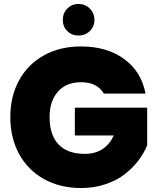

<svg xmlns="http://www.w3.org/2000/svg" viewBox="-20 -947 797 972"><path d="M389.2 -711.9Q522 -711.9 608.9 -647.9Q695.8 -584 716.8 -473.1H505.9Q471.7 -530.8 390.1 -530.8Q315.9 -530.8 273.4 -483.2Q231 -435.5 231 -354Q231 -263.2 276.6 -215.6Q322.3 -168 409.2 -168Q512.2 -168 556.2 -261.2H358.9V-401.9H725.1V-211.9Q708.5 -170.9 680.4 -134Q652.3 -97.2 611.6 -65.2Q570.8 -33.2 513.4 -14.2Q456.1 4.9 390.1 4.9Q283.7 4.9 202.1 -40.8Q120.6 -86.4 76.4 -168Q32.2 -249.5 32.2 -354Q32.2 -458.5 76.2 -539.6Q120.1 -620.6 201.4 -666.3Q282.7 -711.9 389.2 -711.9ZM377 -767.1Q343.3 -767.1 320.6 -789.8Q297.9 -812.5 297.9 -846.2Q297.9 -880.4 320.6 -903.6Q343.3 -926.8 377 -926.8Q411.6 -926.8 434.8 -903.6Q458 -880.4 458 -846.2Q458 -812.5 434.8 -789.8Q411.6 -767.1 377 -767.1Z"/></svg>

Font: Poppins ExtraBold
Style: Regular
Weight: 800
Designer: Ninad Kale (Devanagari), Jonny Pinhorn (Latin)
Foundry: Indian Type Foundry
Version: Version 3.200;PS 1.000;hotconv 16.6.54;makeotf.lib2.5.65590